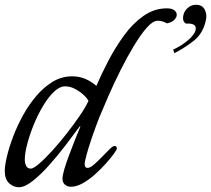

<svg xmlns="http://www.w3.org/2000/svg" viewBox="-20 -770 885 805"><path d="M641 -683Q621 -683 595.5 -654Q570 -625 541.5 -578Q513 -531 485.5 -476Q458 -421 435 -368.5Q412 -316 396 -277Q379 -233 365 -192Q351 -151 343 -121.5Q335 -92 335 -82Q335 -66 347 -66Q358 -66 374 -80Q390 -94 407.5 -112Q425 -130 439 -144Q453 -158 460 -158Q466 -158 468 -154.5Q470 -151 470 -147Q470 -143 457.5 -125.5Q445 -108 424.5 -85Q404 -62 379 -39.5Q354 -17 327.5 -2Q301 13 278 13Q262 13 252 4Q242 -5 242 -21Q242 -34 249.5 -60Q257 -86 268.5 -116.5Q280 -147 291 -175Q302 -203 309.5 -221Q317 -239 317 -239L315 -241Q290 -207 256.5 -163Q223 -119 187 -78.5Q151 -38 117.5 -11.5Q84 15 59 15Q36 15 18 -2Q0 -19 0 -53Q0 -76 9 -114Q18 -152 35 -197Q52 -242 76.5 -286.5Q101 -331 132.5 -368Q164 -405 201.5 -427.5Q239 -450 282 -450Q314 -450 339.5 -438.5Q365 -427 384 -410Q405 -459 434.5 -515.5Q464 -572 500.5 -622Q537 -672 582 -703.5Q627 -735 679 -735Q701 -735 711 -727Q721 -719 721 -708Q721 -697 710.5 -686.5Q700 -676 680 -672Q671 -677 662 -680Q653 -683 641 -683ZM253 -408Q230 -408 206 -385Q182 -362 160 -325Q138 -288 121 -246Q104 -204 94 -165.5Q84 -127 84 -101Q84 -85 90 -74Q96 -63 109 -63Q120 -63 144.5 -84Q169 -105 199 -138Q229 -171 259.5 -210Q290 -249 314.5 -285Q339 -321 351 -347Q345 -359 329.5 -373Q314 -387 294 -397.5Q274 -408 253 -408ZM706 -562Q741 -578 768.5 -601.5Q796 -625 800 -644Q807 -674 760 -671Q743 -680 749 -707Q753 -725 768 -737.5Q783 -750 802 -750Q828 -750 838.5 -729.5Q849 -709 843 -684Q831 -630 793.5 -600Q756 -570 711 -547Z"/></svg>

Font: Sedan
Style: Italic
Weight: 400
Italic angle: -13.8°
Designer: Sebastian Salazar
Foundry: Sebastian Salazar
Version: Version 1.100; ttfautohint (v1.8.4.7-5d5b)